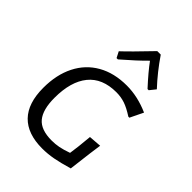

<svg xmlns="http://www.w3.org/2000/svg" viewBox="-212 -827 934 934"><g transform="rotate(45 255.0 -359.5)"><path d="M477 -468 444 -400H437Q400 -424 372 -433.5Q344 -443 312 -443Q216 -443 167 -383Q118 -323 118 -211Q118 -130 149.5 -92Q181 -54 255 -54Q280 -54 303.5 -58.5Q327 -63 361 -75L368 -128L375 -198L440 -203L431 -138L417 -24Q363 -8 325 -1Q287 6 250 6Q149 6 97 -47.5Q45 -101 45 -207Q45 -297 78.5 -363.5Q112 -430 175 -466Q238 -502 325 -502Q400 -502 477 -468ZM179 -592Q218 -628 311 -725H335Q384 -653 441 -592L416 -561H408Q350 -624 319 -667Q277 -624 204 -561H195Z"/></g></svg>

Font: Alegreya Sans SC
Style: Italic
Weight: 400
Italic angle: -7°
Designer: Juan Pablo del Peral
Foundry: Huerta Tipografica
Version: Version 2.008; ttfautohint (v1.6)